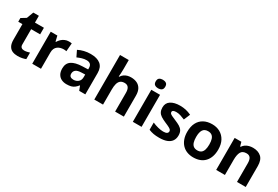

<svg xmlns="http://www.w3.org/2000/svg" viewBox="63 -1792 4100 2835"><g transform="rotate(30 2113.5 -375.0)"><path d="M308 -109Q333 -109 356 -114Q379 -119 402 -126V-15Q378 -5 342.5 2.5Q307 10 265 10Q216 10 177.5 -6Q139 -22 116.5 -61.5Q94 -101 94 -171V-434H23V-497L105 -547L148 -662H243V-546H396V-434H243V-171Q243 -140 261 -124.5Q279 -109 308 -109Z M817 -556Q828 -556 843 -555Q858 -554 867 -552L856 -412Q849 -414 835.5 -415.5Q822 -417 812 -417Q783 -417 756 -409.5Q729 -402 707.5 -386Q686 -370 673.5 -343.5Q661 -317 661 -278V0H512V-546H625L647 -454H654Q670 -482 694 -505Q718 -528 749.5 -542Q781 -556 817 -556Z M1190 -557Q1300 -557 1358.5 -509.5Q1417 -462 1417 -364V0H1313L1284 -74H1280Q1257 -45 1232.5 -26Q1208 -7 1176.5 1.5Q1145 10 1099 10Q1051 10 1012.5 -8.5Q974 -27 952 -65.5Q930 -104 930 -163Q930 -250 991 -291.5Q1052 -333 1174 -337L1269 -340V-364Q1269 -407 1246.5 -427Q1224 -447 1184 -447Q1144 -447 1106 -435.5Q1068 -424 1030 -407L981 -508Q1025 -531 1078.5 -544Q1132 -557 1190 -557ZM1211 -251Q1139 -249 1111 -225Q1083 -201 1083 -162Q1083 -128 1103 -113.5Q1123 -99 1155 -99Q1203 -99 1236 -127.5Q1269 -156 1269 -208V-253Z M1719 -605Q1719 -565 1716.5 -528Q1714 -491 1712 -476H1720Q1738 -504 1762 -521.5Q1786 -539 1815.5 -547.5Q1845 -556 1878 -556Q1937 -556 1981 -535Q2025 -514 2049.5 -470Q2074 -426 2074 -356V0H1925V-319Q1925 -378 1903.5 -407.5Q1882 -437 1837 -437Q1792 -437 1766.5 -416Q1741 -395 1730 -355Q1719 -315 1719 -257V0H1570V-760H1719Z M2376 -546V0H2227V-546ZM2302 -760Q2335 -760 2359 -744.5Q2383 -729 2383 -687Q2383 -646 2359 -630Q2335 -614 2302 -614Q2268 -614 2244.5 -630Q2221 -646 2221 -687Q2221 -729 2244.5 -744.5Q2268 -760 2302 -760Z M2913 -162Q2913 -107 2887 -68.5Q2861 -30 2809 -10Q2757 10 2680 10Q2623 10 2582 2.5Q2541 -5 2500 -22V-145Q2544 -125 2595 -112Q2646 -99 2685 -99Q2729 -99 2747.5 -112Q2766 -125 2766 -146Q2766 -160 2758.5 -171Q2751 -182 2726 -196Q2701 -210 2648 -232Q2597 -254 2564 -275.5Q2531 -297 2515 -327.5Q2499 -358 2499 -404Q2499 -480 2558 -518Q2617 -556 2715 -556Q2766 -556 2812 -546Q2858 -536 2907 -513L2862 -406Q2822 -423 2786 -434.5Q2750 -446 2713 -446Q2680 -446 2663.5 -437Q2647 -428 2647 -410Q2647 -397 2655.5 -386.5Q2664 -376 2688.5 -364Q2713 -352 2761 -332Q2808 -313 2842 -292.5Q2876 -272 2894.5 -241.5Q2913 -211 2913 -162Z M3525 -274Q3525 -206 3506.5 -153Q3488 -100 3453.5 -63.5Q3419 -27 3370 -8.5Q3321 10 3259 10Q3202 10 3153.5 -8.5Q3105 -27 3070 -63.5Q3035 -100 3015.5 -153Q2996 -206 2996 -274Q2996 -365 3028 -427.5Q3060 -490 3120 -523Q3180 -556 3262 -556Q3339 -556 3398 -523Q3457 -490 3491 -427.5Q3525 -365 3525 -274ZM3148 -274Q3148 -220 3159.5 -183.5Q3171 -147 3196 -128.5Q3221 -110 3261 -110Q3301 -110 3325.5 -128.5Q3350 -147 3361.5 -183.5Q3373 -220 3373 -274Q3373 -328 3361.5 -364Q3350 -400 3325 -418Q3300 -436 3260 -436Q3201 -436 3174.5 -395.5Q3148 -355 3148 -274Z M3958 -556Q4046 -556 4099 -508.5Q4152 -461 4152 -356V0H4003V-319Q4003 -378 3982 -407.5Q3961 -437 3915 -437Q3847 -437 3822 -390.5Q3797 -344 3797 -257V0H3648V-546H3762L3782 -476H3790Q3808 -504 3834 -521.5Q3860 -539 3892 -547.5Q3924 -556 3958 -556Z"/></g></svg>

Font: Noto Sans Armenian
Style: Bold
Weight: 700
Version: Version 2.007